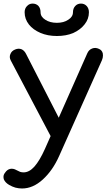

<svg xmlns="http://www.w3.org/2000/svg" viewBox="-46 -822 614 1082"><path d="M78.1 240.2Q59.6 240.2 41 235.4Q23.4 230.5 4.9 219.7Q-16.6 207 -24.4 188.5Q-26.4 181.6 -26.4 174.8Q-26.4 162.1 -17.6 151.4Q-5.9 133.8 10.7 129.9Q28.3 126 46.9 136.7Q57.6 142.6 67.4 146.5Q77.1 149.4 86.9 149.4Q119.1 149.4 148.4 116.2Q177.7 83 207 17.6Q287.1 -162.1 446.3 -522.5Q455.1 -542 473.6 -548.8Q492.2 -555.7 510.7 -546.9Q528.3 -540 533.2 -521.5Q534.2 -515.6 534.2 -508.8Q534.2 -496.1 528.3 -482.4Q447.3 -301.8 287.1 57.6Q251 138.7 195.3 189.5Q139.6 240.2 78.1 240.2ZM305.7 -22.5Q287.1 -13.7 270.5 -20.5Q253.9 -27.3 244.1 -45.9Q168 -191.4 14.6 -481.4Q4.9 -500 12.7 -517.6Q19.5 -535.2 39.1 -543Q57.6 -550.8 74.2 -544.9Q90.8 -538.1 100.6 -518.6Q174.8 -375 321.3 -87.9Q331.1 -69.3 328.1 -49.8Q325.2 -30.3 305.7 -22.5ZM274.4 -619.1Q222.7 -619.1 181.6 -636.7Q140.6 -654.3 117.2 -683.6Q92.8 -714.8 92.8 -752.9Q92.8 -774.4 106.4 -788.1Q119.1 -801.8 137.7 -801.8Q158.2 -801.8 170.9 -788.1Q182.6 -774.4 182.6 -752.9Q182.6 -727.5 209 -710.9Q235.4 -693.4 274.4 -693.4Q313.5 -693.4 338.9 -710.9Q365.2 -727.5 365.2 -752.9Q365.2 -774.4 377.9 -788.1Q390.6 -801.8 410.2 -801.8Q429.7 -801.8 442.4 -788.1Q455.1 -774.4 455.1 -752.9Q455.1 -714.8 430.7 -684.6Q407.2 -654.3 366.2 -635.7Q326.2 -619.1 274.4 -619.1Z"/></svg>

Font: Abed
Style: Bold
Weight: 700
Designer: Johan Aakerlund
Version: Version 3.105